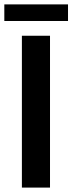

<svg xmlns="http://www.w3.org/2000/svg" viewBox="-24 -850 329 870"><path d="M202.6 -688V0H75.2V-688ZM-4.4 -830.1H284.2V-754.9H-4.4Z"/></svg>

Font: Arimo SemiBold
Style: Regular
Weight: 600
Designer: Steve Matteson
Foundry: Monotype Imaging Inc.
Version: Version 1.33